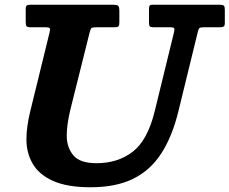

<svg xmlns="http://www.w3.org/2000/svg" viewBox="-20 -770 968 810"><path d="M358 -632.5 277.5 -310Q269.5 -278 265.5 -249.5Q261.5 -221 261.5 -197.5Q261.5 -149 289 -115.2Q316.5 -81.5 387.5 -81.5Q477 -81.5 539.8 -129.8Q602.5 -178 632.5 -300L713.5 -631.5Q717 -646 715 -650.5Q713 -655 694.5 -655H629Q614 -655 611.2 -659.8Q608.5 -664.5 608.5 -679.5V-729.5Q608.5 -741 610.8 -745.5Q613 -750 624.5 -750H906.5Q920.5 -750 924.5 -746Q928.5 -742 928.5 -727.5V-673.5Q928.5 -661.5 923.8 -658.2Q919 -655 908 -655H843Q826 -655 821.8 -651.8Q817.5 -648.5 814.5 -635.5L732.5 -300Q706.5 -194 660.5 -122.8Q614.5 -51.5 541.8 -15.8Q469 20 362.5 20Q264 20 204.5 -6.5Q145 -33 118.2 -78.8Q91.5 -124.5 91.5 -182Q91.5 -210 95.8 -239.5Q100 -269 107.5 -300L189 -632.5Q192.5 -646.5 189.8 -650.8Q187 -655 169.5 -655H109.5Q95.5 -655 92 -659.2Q88.5 -663.5 88.5 -677V-731.5Q88.5 -743.5 92.8 -746.8Q97 -750 109.5 -750H456.5Q473 -750 478.2 -745.8Q483.5 -741.5 483.5 -724V-675Q483.5 -662.5 479.8 -658.8Q476 -655 463.5 -655H388Q369 -655 365.5 -651.2Q362 -647.5 358 -632.5Z"/></svg>

Font: Besley*
Style: Bold Italic
Weight: 700
Italic angle: -13°
Designer: Owen Earl
Foundry: indestructible type*
Version: Version 2.000; ttfautohint (v1.8.3)